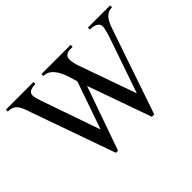

<svg xmlns="http://www.w3.org/2000/svg" viewBox="-133 -951 1237 1237"><g transform="rotate(-45 486.0 -332.0)"><path d="M962.9 -663.6Q936 -663.6 918.7 -651.1Q901.4 -638.7 890.1 -619.6Q878.9 -600.6 871.1 -578.1L856 -535.2L667.5 16.6H646L491.2 -419.4L337.4 16.6H317.9L117.2 -549.8L102.5 -592.3Q95.2 -612.8 85 -628.7Q74.7 -644.5 58.1 -654.1Q41.5 -663.6 13.2 -663.6V-681.2H264.6V-663.6Q254.9 -663.6 243.2 -662.1Q231.4 -660.6 221.7 -656.7Q211.9 -652.8 205.6 -644.8Q199.2 -636.7 199.2 -622.6Q199.2 -614.7 201.9 -604Q204.6 -593.3 208 -582Q211.4 -570.8 214.8 -560.1L221.2 -542L354.5 -158.7L467.8 -484.9L451.2 -540Q441.9 -571.3 427.2 -598.6Q412.6 -626 390.9 -644.8Q369.1 -663.6 337.4 -663.6V-681.2H603.5V-663.6Q590.8 -663.6 577.6 -662.8Q564.5 -662.1 554.2 -657.7Q543.9 -653.3 537.6 -644.3Q531.2 -635.3 531.2 -618.7Q531.2 -598.1 538.3 -573Q545.4 -547.9 552.7 -529.8L684.1 -158.7L814 -535.2Q816.9 -543.5 820.1 -554Q823.2 -564.5 826.2 -576.2Q829.1 -587.4 831.5 -598.6Q834 -609.4 834 -617.2Q834 -631.8 826.9 -640.9Q819.8 -649.9 808.8 -655Q797.9 -660.2 785.2 -661.9Q772.5 -663.6 760.7 -663.6V-681.2H962.9Z"/></g></svg>

Font: Simplified Naskh
Style: Regular
Weight: 400
Designer: SIL International
Foundry: Arabeyes
Version: 1.02_alpha